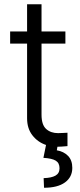

<svg xmlns="http://www.w3.org/2000/svg" viewBox="-20 -677 373 896"><path d="M285.2 -473.6H173.8V-141.6Q173.8 -94.7 195.3 -75.2Q216.8 -55.7 251 -55.7L275.4 -56.6Q283.2 -57.6 294.9 -57.6V4.9Q264.2 7.8 248 7.8L245.1 24.4Q277.3 29.8 297.4 50.3Q317.4 70.8 317.4 106.4Q317.4 149.4 283.2 174.3Q249 199.2 185.5 199.2L183.6 154.3Q219.7 153.3 238.8 142.6Q257.8 131.8 257.8 108.4Q257.8 83.5 240.2 72.8Q222.7 62 182.6 59.6L194.8 -0.5Q155.8 -13.7 131.1 -45.7Q106.4 -77.6 106.4 -125V-473.6H27.3V-530.3H106.4V-657.2H173.8V-530.3H285.2Z"/></svg>

Font: Pretendard JP Light
Style: Regular
Weight: 300
Designer: Base glyphs from Inter by Rasmus Andersson; Hangeul glyphs from Noto Sans CJK(Source Han Sans) by Jang Soo-young and Kan
Foundry: Kil Hyung-jin
Version: Version 1.309